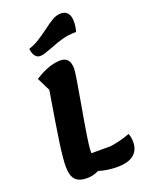

<svg xmlns="http://www.w3.org/2000/svg" viewBox="-185 -1091 919 1205"><g transform="rotate(-20 274.5 -488.0)"><path d="M530 -90Q530 -34 493 -4.5Q456 25 384 25Q318 25 260 7Q223 26 181 26Q127 26 103 -1Q79 -28 79 -88Q79 -138 93 -238Q107 -338 147 -576L103 -665Q198 -726 275 -726Q339 -726 339 -648Q339 -620 305 -429Q283 -306 271 -229.5Q259 -153 259 -122V-112H387Q451 -120 520 -146Q530 -119 530 -90ZM117 -861Q154 -873 184.5 -892Q215 -911 256 -941Q296 -972 323 -987Q350 -1002 378 -1002Q408 -1002 423.5 -982.5Q439 -963 439 -926Q439 -893 429 -860Q379 -860 338 -849Q297 -838 248 -818Q214 -805 197.5 -800Q181 -795 166 -795Q146 -795 133 -812.5Q120 -830 117 -861Z"/></g></svg>

Font: Lemonada SemiBold
Style: Regular
Weight: 600
Designer: Mohamed Gaber (Arabic) Eduardo Tunni (Latin)
Foundry: Kief Type Foundry
Version: Version 3.006